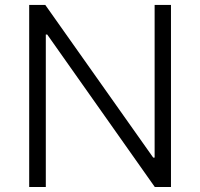

<svg xmlns="http://www.w3.org/2000/svg" viewBox="-20 -747 800 767"><path d="M663 -727.3V0H598.4L168.7 -609H163V0H96.6V-727.3H160.9L592 -117.5H597.7V-727.3Z"/></svg>

Font: Inter Light BETA
Style: Regular
Weight: 300
Designer: Rasmus Andersson
Foundry: rsms
Version: Version 3.011;git-f93a4a705